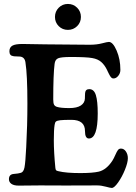

<svg xmlns="http://www.w3.org/2000/svg" viewBox="-20 -928 685 965"><path d="M275.1 -796.6Q256.3 -815.4 256.3 -842.8Q256.3 -870.1 275.1 -889.2Q293.9 -908.2 321.3 -908.2Q348.6 -908.2 367.7 -889.2Q386.7 -870.1 386.7 -842.8Q386.7 -815.4 367.7 -796.6Q348.6 -777.8 321.3 -777.8Q293.9 -777.8 275.1 -796.6ZM183.1 3.9Q161.6 3.9 128.4 4.4Q95.2 4.9 74.2 4.9Q49.8 4.9 37.4 -3.9Q24.9 -12.7 24.9 -27.3Q24.9 -51.8 48.8 -53.7Q73.2 -55.7 83.5 -59.1Q98.1 -62 103 -86.2Q107.9 -110.4 111.8 -189Q117.7 -298.3 117.7 -407.2Q117.7 -553.2 107.9 -614.3Q104.5 -640.1 82 -643.6Q75.7 -644.5 63.2 -644.5Q50.8 -644.5 45.9 -646Q27.3 -648.4 27.3 -670.4Q27.3 -689.9 42.2 -698.5Q57.1 -707 92.3 -707Q107.9 -707 146 -706.1Q184.1 -705.1 208 -705.1Q238.8 -705.1 319.8 -704.1Q400.9 -703.1 430.7 -703.1Q465.8 -703.1 492.7 -710.2Q519.5 -717.3 527.3 -717.3Q547.4 -717.3 566.2 -673.8Q585 -630.4 585 -576.7Q585 -559.6 574.2 -546.6Q563.5 -533.7 550.8 -533.7Q547.9 -533.7 545.2 -534.4Q542.5 -535.2 540 -537.6Q537.6 -540 535.9 -542.2Q534.2 -544.4 531.7 -548.8Q529.3 -553.2 527.6 -556.4Q525.9 -559.6 522.7 -566.2Q519.5 -572.8 517.6 -577.1Q505.4 -602.1 488.5 -616.7Q471.7 -631.3 443.8 -636.2Q414.6 -641.6 335.4 -641.6Q287.1 -641.6 272 -635Q256.8 -628.4 254.4 -606.9Q247.6 -554.2 247.6 -428.2Q247.6 -410.2 251.5 -402.3Q255.4 -394.5 265.6 -391.1Q284.7 -384.8 328.1 -384.8Q366.7 -384.8 386.5 -397.9Q406.2 -411.1 406.7 -433.1Q406.7 -436.5 407 -446Q407.2 -455.6 407.7 -460.9Q409.7 -480 428.7 -480Q452.6 -480 461.9 -449.7Q471.2 -419.4 471.2 -357.9Q471.2 -231.9 426.8 -231.9Q407.2 -231.9 407.2 -269Q407.2 -325.7 338.9 -325.7Q298.8 -325.7 282.7 -323.7Q266.6 -321.8 261.2 -317.1Q255.9 -312.5 254.4 -299.8Q250.5 -275.9 250.5 -223.1Q250.5 -163.1 258.3 -84Q259.3 -75.2 262 -72.3Q264.6 -69.3 274.4 -67.4Q312.5 -58.1 383.3 -58.1Q445.3 -58.1 476.6 -65.4Q514.6 -74.7 544.4 -119.6Q551.8 -131.3 559.6 -149.2Q567.4 -167 573 -174.1Q578.6 -181.2 587.9 -181.2Q603 -181.2 612.8 -166.7Q622.6 -152.3 622.6 -132.8Q622.6 -110.8 607.9 -74.7Q593.3 -38.6 573.7 -11Q554.2 16.6 542 16.6Q535.2 16.6 512 10.3Q488.8 3.9 467.8 3.9Q436.5 3.9 383.5 4.2Q330.6 4.4 311.5 4.4Q289.6 4.4 246.8 4.2Q204.1 3.9 183.1 3.9Z"/></svg>

Font: Cooper* SemiBold
Style: Regular
Weight: 600
Designer: Owen Earl
Foundry: indestructible type*
Version: Version 0.001